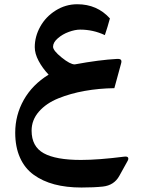

<svg xmlns="http://www.w3.org/2000/svg" viewBox="-20 -525 656 887"><path d="M354 213.9Q434.6 213.9 553.7 198.7Q567.9 196.8 571.5 202.9Q575.2 209 568.8 219.7L531.2 287.6Q507.3 331.1 455.1 336.9Q414.1 341.3 356.4 341.3Q286.6 341.3 231.4 326.7Q176.3 312 135.3 282.2Q94.2 252.4 72.3 203.1Q50.3 153.8 50.3 87.9Q50.3 6.8 89.8 -63.5Q129.4 -133.8 204.6 -180.2Q176.3 -210 158.4 -243.7Q140.6 -277.3 140.6 -307.1Q140.6 -356.4 166 -402.1Q191.4 -447.8 237.3 -476.6Q283.2 -505.4 336.9 -505.4Q428.7 -505.4 487.8 -439.9Q477.5 -401.4 464.4 -362.8Q410.6 -388.2 350.1 -388.2Q327.1 -388.2 298.1 -377.7Q269 -367.2 247.1 -348.1Q225.1 -329.1 225.1 -309.1Q225.1 -291.5 264.6 -259.5Q304.2 -227.5 325.2 -227.5Q439 -248.5 521.5 -252.9Q534.7 -253.4 538.8 -248.3Q543 -243.2 539.1 -230.5L508.3 -117.7Q437 -116.7 371.3 -105Q305.7 -93.3 249.5 -70.6Q193.4 -47.9 159.7 -9.3Q126 29.3 126 78.6Q126 151.9 181.9 182.9Q237.8 213.9 354 213.9Z"/></svg>

Font: Sahel SemiBold WOL
Style: SemiBold-WOL
Weight: 600
Foundry: Saber Rastikerdar (saber.rastikerdar@gmail.com)
Version: Version 3.4.0